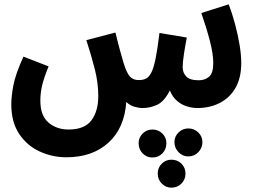

<svg xmlns="http://www.w3.org/2000/svg" viewBox="-20 -493 1182 885"><path d="M286 232Q222 232 163.5 205.5Q105 179 68.5 124.5Q32 70 32 -13Q32 -48 41.5 -99Q51 -150 88 -232L204 -187Q182 -133 174 -98.5Q166 -64 166 -29Q166 40 203.5 72Q241 104 296 104Q370 104 401.5 61.5Q433 19 433 -50Q433 -110 417.5 -172Q402 -234 378 -308L512 -343Q526 -286 535 -254Q544 -222 549 -205Q564 -155 580 -139Q596 -123 621 -124Q639 -124 652.5 -130.5Q666 -137 677 -157.5Q688 -178 697 -222Q706 -266 715 -341L841 -320Q834 -284 828 -245Q822 -206 822 -183Q822 -158 838.5 -140.5Q855 -123 896 -123Q925 -123 944 -139.5Q963 -156 963 -203Q963 -244 947.5 -304Q932 -364 908 -433L1034 -473Q1051 -429 1064 -380Q1077 -331 1084.5 -285Q1092 -239 1092 -203Q1092 -134 1065.5 -88Q1039 -42 993 -18.5Q947 5 889 5Q867 5 842 -2.5Q817 -10 796 -28Q775 -46 763 -76Q737 -25 704.5 -10Q672 5 637 5Q620 5 599.5 -1Q579 -7 562 -23Q554 97 480 164.5Q406 232 286 232ZM848 228Q822 228 803 208.5Q784 189 784 162Q784 136 803 117.5Q822 99 848 99Q875 99 894 117.5Q913 136 913 162Q913 189 894 208.5Q875 228 848 228ZM682 233Q656 233 637.5 214Q619 195 619 167Q619 141 637.5 122.5Q656 104 682 104Q710 104 728.5 122.5Q747 141 747 167Q747 195 728.5 214Q710 233 682 233ZM770 372Q744 372 725.5 353Q707 334 707 307Q707 280 725.5 261.5Q744 243 770 243Q798 243 816.5 261.5Q835 280 835 307Q835 334 816.5 353Q798 372 770 372Z"/></svg>

Font: Noto Sans Arabic ExtCond
Style: Bold
Weight: 700
Width: 2
Designer: Monotype Design Team, Nadine Chahine, Nizar Qandah and Khaled Hosny
Foundry: Monotype Imaging Inc.
Version: Version 2.012; ttfautohint (v1.8.4.7-5d5b)